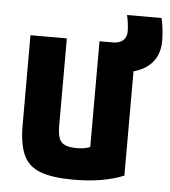

<svg xmlns="http://www.w3.org/2000/svg" viewBox="-48 -672 643 726"><g transform="rotate(5 273.0 -309.0)"><path d="M257.7 10Q177.7 10 131.8 -7Q85.8 -24 66.9 -65.5Q48 -107 48 -180V-520H186V-188Q186 -157.8 192.5 -140.8Q199 -123.8 215.5 -116.9Q232 -110 260 -110Q277 -110 290 -112.5Q303 -115 319.5 -122.5Q336 -130 362 -144L310 -58V-520H448V-22Q369.1 10 257.7 10ZM379 -410Q361.4 -410 341 -416L334 -520H361Q385.9 -520 399.5 -532.3Q413 -544.5 413 -567Q413 -578.8 410.5 -597.9Q408 -617 405 -628H536Q541 -607.6 543.5 -584.8Q546 -562 546 -542Q546 -478.6 502.5 -444.3Q459 -410 379 -410Z"/></g></svg>

Font: M PLUS 1 Code
Style: Regular
Weight: 400
Designer: Coji Morishita
Foundry: UNDERFOREST DESIGN
Version: Version 1.005